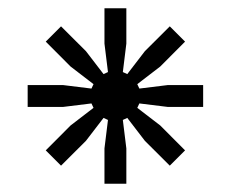

<svg xmlns="http://www.w3.org/2000/svg" viewBox="-20 -720 559 465"><path d="M132.5 -461H47V-514H132.5L201.5 -505.5L206.5 -516.2L151 -558.8L90.8 -619.2L127.8 -656.2L188.2 -596L230.8 -540.5L241.5 -545.5L233 -614.5V-700H286V-614.5L277.5 -545.5L288.2 -540.5L330.8 -596L391.2 -656.2L428.2 -619.2L368 -558.8L312.5 -516.2L317.5 -505.5L386.5 -514H472V-461H386.5L317.5 -469.5L312.5 -458.8L368 -416.2L428.2 -355.8L391.2 -318.8L330.8 -379L288.2 -434.5L277.5 -429.5L286 -360.5V-275H233V-360.5L241.5 -429.5L230.8 -434.5L188.2 -379L127.8 -318.8L90.8 -355.8L151 -416.2L206.5 -458.8L201.5 -469.5Z"/></svg>

Font: Space Grotesk Variable Light
Style: Regular
Weight: 300
Designer: Florian Karsten
Foundry: Florian Karsten
Version: Version 2.000